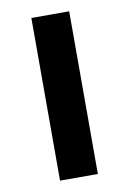

<svg xmlns="http://www.w3.org/2000/svg" viewBox="-68 -586 423 630"><g transform="rotate(-10 143.5 -271.0)"><path d="M207 0V-542H81V0Z"/></g></svg>

Font: Noto Sans Vithkuqi SemiBold
Style: Regular
Weight: 600
Version: Version 1.001